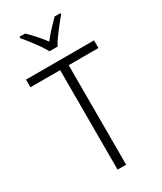

<svg xmlns="http://www.w3.org/2000/svg" viewBox="-233 -1028 933 1108"><g transform="rotate(-30 233.5 -473.5)"><path d="M262 0H205V-663H7V-714H460V-663H262ZM206 -788Q194 -811 175 -838Q156 -865 135.5 -891.5Q115 -918 98 -937V-947H135Q159 -925 185 -895.5Q211 -866 233 -837Q256 -867 281 -894Q306 -921 332 -947H370V-937Q353 -918 332 -891Q311 -864 291.5 -837.5Q272 -811 260 -788Z"/></g></svg>

Font: Noto Sans Thai SemiCondensed Light
Style: Regular
Weight: 300
Width: 4
Designer: Monotype Design Team
Foundry: Monotype Imaging Inc.
Version: Version 2.001